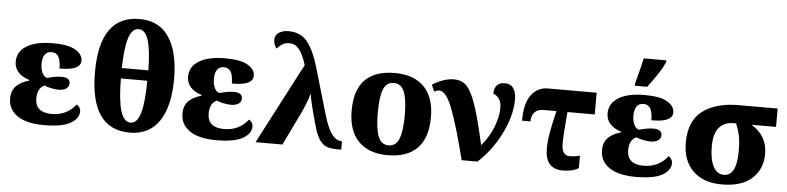

<svg xmlns="http://www.w3.org/2000/svg" viewBox="-47 -1045 5338 1303"><g transform="rotate(5 2622.0 -393.0)"><path d="M33 -150Q33 -205 64.5 -236Q96 -267 151 -282V-287Q104 -301 76.5 -330.5Q49 -360 49 -403Q49 -472 112.5 -510.5Q176 -549 289 -549Q396 -549 444.5 -519.5Q493 -490 493 -448Q493 -416 459.5 -399Q426 -382 349 -382Q349 -435 334 -461.5Q319 -488 287 -488Q255 -488 240 -465.5Q225 -443 225 -404Q225 -367 237.5 -341Q250 -315 272 -311Q328 -327 369 -327Q426 -327 426 -287Q426 -264 407 -251Q388 -238 355 -238Q333 -238 304.5 -244Q276 -250 258 -258Q236 -249 223 -226Q210 -203 210 -166Q210 -70 324 -70Q425 -70 487 -149Q498 -143 506 -131Q514 -119 514 -105Q514 -55 457 -22.5Q400 10 278 10Q158 10 95.5 -33Q33 -76 33 -150Z M591 -379Q591 -764 862 -764Q995 -764 1062.5 -663.5Q1130 -563 1130 -378Q1130 -193 1062 -91.5Q994 10 861 10Q591 10 591 -379ZM951 -422Q949 -562 927.5 -628.5Q906 -695 862 -695Q817 -695 795 -628.5Q773 -562 770 -422ZM950 -351H770Q771 -203 793 -130.5Q815 -58 861 -58Q906 -58 927.5 -130.5Q949 -203 950 -351Z M1207 -150Q1207 -205 1238.5 -236Q1270 -267 1325 -282V-287Q1278 -301 1250.5 -330.5Q1223 -360 1223 -403Q1223 -472 1286.5 -510.5Q1350 -549 1463 -549Q1570 -549 1618.5 -519.5Q1667 -490 1667 -448Q1667 -416 1633.5 -399Q1600 -382 1523 -382Q1523 -435 1508 -461.5Q1493 -488 1461 -488Q1429 -488 1414 -465.5Q1399 -443 1399 -404Q1399 -367 1411.5 -341Q1424 -315 1446 -311Q1502 -327 1543 -327Q1600 -327 1600 -287Q1600 -264 1581 -251Q1562 -238 1529 -238Q1507 -238 1478.5 -244Q1450 -250 1432 -258Q1410 -249 1397 -226Q1384 -203 1384 -166Q1384 -70 1498 -70Q1599 -70 1661 -149Q1672 -143 1680 -131Q1688 -119 1688 -105Q1688 -55 1631 -22.5Q1574 10 1452 10Q1332 10 1269.5 -33Q1207 -76 1207 -150Z M2005 -550Q1982 -623 1955 -656Q1928 -689 1889 -689Q1860 -689 1840.5 -676.5Q1821 -664 1805 -645Q1784 -672 1784 -702Q1784 -735 1810.5 -752.5Q1837 -770 1876 -770Q1958 -770 2004 -713.5Q2050 -657 2084 -541L2175 -230Q2205 -130 2234.5 -93.5Q2264 -57 2297 -57H2302V0H2277Q2231 0 2203 -10Q2175 -20 2153 -52.5Q2131 -85 2113 -150Q2069 -307 2063 -356H2060Q2056 -335 2039 -292Q2022 -249 2004 -212L1901 0H1718Z M2349 -271Q2349 -550 2620 -550Q2748 -550 2818.5 -479.5Q2889 -409 2889 -271Q2889 -131 2820 -60.5Q2751 10 2617 10Q2490 10 2419.5 -61.5Q2349 -133 2349 -271ZM2711 -271Q2711 -379 2689.5 -430.5Q2668 -482 2618 -482Q2568 -482 2547.5 -431Q2527 -380 2527 -271Q2527 -162 2548 -109.5Q2569 -57 2619 -57Q2669 -57 2690 -109.5Q2711 -162 2711 -271Z M2930 -458Q2913 -458 2896 -447L2876 -493Q2909 -514 2947.5 -528Q2986 -542 3023 -542Q3074 -542 3107.5 -510Q3141 -478 3172.5 -387.5Q3204 -297 3245 -113Q3300 -178 3326.5 -248.5Q3353 -319 3353 -377Q3353 -416 3335.5 -439.5Q3318 -463 3297 -468Q3297 -507 3316 -526.5Q3335 -546 3368 -546Q3410 -546 3428.5 -516.5Q3447 -487 3447 -443Q3447 -335 3387.5 -212.5Q3328 -90 3230 0H3122Q3066 -224 3021.5 -341Q2977 -458 2930 -458Z M3691 -126Q3691 -179 3701.5 -238Q3712 -297 3734 -388H3647Q3605 -388 3584.5 -364.5Q3564 -341 3564 -303H3507Q3507 -424 3551 -480Q3595 -536 3662 -536H3995V-388H3809Q3795 -237 3795 -169Q3795 -130 3809 -110.5Q3823 -91 3848 -91Q3887 -91 3919 -101V-16Q3879 10 3812 10Q3751 10 3721 -25Q3691 -60 3691 -126Z M4249 -621 4259 -658Q4280 -737 4293 -796H4447V-784Q4418 -717 4333 -606H4249ZM4065 -150Q4065 -205 4096.5 -236Q4128 -267 4183 -282V-287Q4136 -301 4108.5 -330.5Q4081 -360 4081 -403Q4081 -472 4144.5 -510.5Q4208 -549 4321 -549Q4428 -549 4476.5 -519.5Q4525 -490 4525 -448Q4525 -416 4491.5 -399Q4458 -382 4381 -382Q4381 -435 4366 -461.5Q4351 -488 4319 -488Q4287 -488 4272 -465.5Q4257 -443 4257 -404Q4257 -367 4269.5 -341Q4282 -315 4304 -311Q4360 -327 4401 -327Q4458 -327 4458 -287Q4458 -264 4439 -251Q4420 -238 4387 -238Q4365 -238 4336.5 -244Q4308 -250 4290 -258Q4268 -249 4255 -226Q4242 -203 4242 -166Q4242 -70 4356 -70Q4457 -70 4519 -149Q4530 -143 4538 -131Q4546 -119 4546 -105Q4546 -55 4489 -22.5Q4432 10 4310 10Q4190 10 4127.5 -33Q4065 -76 4065 -150Z M4627 -251Q4627 -400 4717.5 -468Q4808 -536 4962 -536H5228V-411H5061Q5170 -346 5170 -222Q5170 -118 5100 -54Q5030 10 4894 10Q4769 10 4698 -59.5Q4627 -129 4627 -251ZM4990 -225Q4990 -294 4980.5 -335Q4971 -376 4956 -411H4937Q4876 -411 4840.5 -370Q4805 -329 4805 -242Q4805 -154 4830.5 -105Q4856 -56 4903 -56Q4990 -56 4990 -225Z"/></g></svg>

Font: Noto Serif ExtraBold
Style: Regular
Weight: 800
Designer: Monotype Design Team
Foundry: Monotype Imaging Inc.
Version: Version 1.001